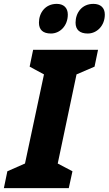

<svg xmlns="http://www.w3.org/2000/svg" viewBox="-57 -971 561 991"><path d="M396 -798C442 -798 484 -837 484 -896C484 -931 462 -951 425 -951C365 -951 333 -904 333 -854C333 -817 355 -798 396 -798ZM206 -798C252 -798 293 -837 293 -896C293 -931 271 -951 236 -951C176 -951 144 -904 144 -854C144 -817 165 -798 206 -798ZM-37 0H298L317 -87L241 -127L338 -587L431 -627L449 -714H114L96 -627L170 -587L72 -127L-19 -87Z"/></svg>

Font: Noto Sans UI Condensed Black
Style: Italic
Weight: 900
Width: 3
Italic angle: -192°
Designer: Monotype Design Team
Foundry: Monotype Imaging Inc.
Version: Version 1.901